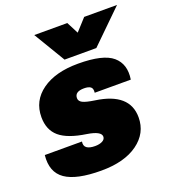

<svg xmlns="http://www.w3.org/2000/svg" viewBox="-146 -882 908 1005"><g transform="rotate(-20 307.5 -379.5)"><path d="M323 -554Q462 -554 514.5 -509Q567 -464 554 -381H353Q356 -405 344 -413.5Q332 -422 308 -422Q256 -422 256 -386Q256 -369 274.5 -359.5Q293 -350 341 -343Q525 -317 525 -182Q525 -94 450.5 -40Q376 14 247 14Q109 14 47.5 -28.5Q-14 -71 -4 -164H203Q199 -140 214 -129Q229 -118 260 -118Q285 -118 301 -126.5Q317 -135 317 -150Q317 -180 240 -192Q138 -207 92.5 -246Q47 -285 47 -356Q47 -447 121.5 -500.5Q196 -554 323 -554ZM159 -773H343L377 -707L437 -773H620L441 -598H264Z"/></g></svg>

Font: Nacelle Black
Style: Italic
Weight: 900
Italic angle: -12°
Designer: Sora Sagano
Foundry: Sora Sagano
Version: Version 1.000;FEAKit 1.0